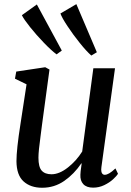

<svg xmlns="http://www.w3.org/2000/svg" viewBox="-20 -874 616 904"><path d="M57.5 -115Q57.5 -170.5 76.5 -291L105 -477L50.5 -503.5L56.5 -537L193 -557.5L213 -546.5L178 -288Q173.5 -252 171.5 -237.5Q161 -162 161 -131.5Q161 -88 176.2 -70.8Q191.5 -53.5 222.5 -53.5Q259 -53.5 299.2 -85Q339.5 -116.5 367 -160.5L419.5 -552.5H521.5L457.5 -87.5Q456.5 -78.5 456.5 -75.5Q456.5 -63.5 461 -57.2Q465.5 -51 473 -51Q482.5 -51 494.5 -58Q506.5 -65 523.5 -81L535.5 -56Q529 -45 512 -29.5Q495 -14 470.5 -2.2Q446 9.5 418.5 9.5Q387.5 9.5 372.2 -7Q357 -23.5 358.5 -51.5Q358 -59 364.5 -104L363 -105Q329 -54.5 282.5 -22.2Q236 10 178.5 10Q124 10 91 -19.8Q58 -49.5 57.5 -115ZM410 -612.5Q387.5 -632 355.8 -671.5Q324 -711 297.8 -750.8Q271.5 -790.5 264.5 -810.5L339.5 -854.5L436 -628ZM246.5 -618Q222 -636 186.8 -672.5Q151.5 -709 121.8 -746.2Q92 -783.5 83 -802.5L153.5 -853L271 -636Z"/></svg>

Font: Merriweather Text
Style: Italic
Weight: 400
Italic angle: -7.8°
Designer: Eben Sorkin
Foundry: Eben Sorkin
Version: Version 2.100